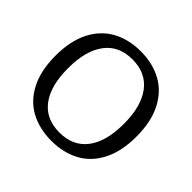

<svg xmlns="http://www.w3.org/2000/svg" viewBox="-174 -894 1093 1093"><g transform="rotate(45 372.5 -347.5)"><path d="M47 -347Q47 -466 88.5 -547Q130 -628 203.5 -668Q277 -708 373 -708Q469 -708 542.5 -668Q616 -628 657.5 -547Q699 -466 699 -347Q699 -228 657.5 -147Q616 -66 542.5 -26.5Q469 13 373 13Q277 13 203.5 -26.5Q130 -66 88.5 -147Q47 -228 47 -347ZM597 -347Q597 -488 539 -565Q481 -642 372 -642Q263 -642 205.5 -565Q148 -488 148 -347Q148 -205 205.5 -129Q263 -53 372 -53Q481 -53 539 -129Q597 -205 597 -347Z"/></g></svg>

Font: Maitree Medium
Style: Regular
Weight: 500
Designer: CadsonDemak Team
Foundry: CadsonDemak
Version: Version 1.010